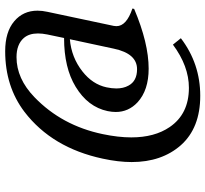

<svg xmlns="http://www.w3.org/2000/svg" viewBox="-46 -541 797 745"><g transform="rotate(-90 352.5 -168.5)"><path d="M458.5 9.8Q375 9.8 328.1 -33.2Q290.5 -68.4 290.5 -117.7Q290.5 -132.8 293.9 -149.4Q310.1 -226.1 388.2 -273.4Q461.9 -318.4 577.6 -318.4L591.3 -383.8Q595.2 -403.3 595.2 -419.9Q595.2 -454.1 577.6 -474.6Q552.7 -502.9 503.4 -502.9Q419.9 -502.9 347.7 -433.1Q237.8 -327.1 204.6 -168.5Q191.9 -107.9 191.9 -57.6Q191.9 32.7 231.9 91.3Q282.7 166 384.3 166Q468.3 166 551.8 104L576.7 134.8Q478 210 353.3 210Q228.5 210 161.6 134.8Q96.2 60.5 96.2 -56.2Q96.2 -107.9 109.4 -168.5Q151.4 -364.7 290.5 -471.7Q389.2 -546.9 526.4 -546.9Q601.1 -546.9 642.6 -511.7Q683.6 -477.1 683.6 -421.4Q683.6 -403.3 679.2 -383.3L624.5 -125.5Q623.5 -120.1 623.5 -115.2Q623.5 -76.2 691.9 -53.2L690.4 -46.4Q557.6 9.8 458.5 9.8ZM572.8 -295.9Q502.4 -290 447.8 -247.1Q397.9 -208 386.2 -153.8Q381.8 -133.3 381.8 -115.7Q381.8 -88.4 392.6 -68.8Q410.2 -35.2 456.5 -35.2Q517.1 -35.2 536.1 -125Z"/></g></svg>

Font: Modern Antiqua
Style: Book Oblique
Weight: 400
Italic angle: -12°
Designer: Wojciech Kalinowski "wmk69" (wmk69@o2.pl)
Foundry: Wojciech Kalinowski "wmk69" (wmk69@o2.pl)
Version: Version 3.1.0; 2021-05-28